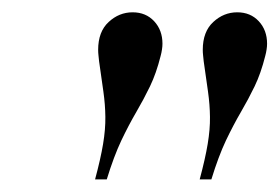

<svg xmlns="http://www.w3.org/2000/svg" viewBox="-20 -780 454 312"><path d="M304.5 -488.5Q313.5 -522 317.5 -546Q321.5 -570 321.2 -590Q321 -610 318 -631.2Q315 -652.5 311 -680.5Q310.5 -686 310 -690.2Q309.5 -694.5 309.5 -699Q309.5 -728.5 326.5 -744.2Q343.5 -760 365.5 -760Q387 -760 400.5 -745.5Q414 -731 414 -709Q414 -704.5 413.2 -699.5Q412.5 -694.5 411 -689Q404 -661 393.8 -639.8Q383.5 -618.5 371.5 -598Q359.5 -577.5 347.2 -551.8Q335 -526 323.5 -488.5ZM134.5 -488.5Q143.5 -522 147.5 -546Q151.5 -570 151.2 -590Q151 -610 148 -631.2Q145 -652.5 141 -680.5Q140.5 -686 140 -690.2Q139.5 -694.5 139.5 -699Q139.5 -728.5 156.5 -744.2Q173.5 -760 195.5 -760Q217 -760 230.5 -745.5Q244 -731 244 -709Q244 -704.5 243.2 -699.5Q242.5 -694.5 241 -689Q234 -661 223.8 -639.8Q213.5 -618.5 201.5 -598Q189.5 -577.5 177.2 -551.8Q165 -526 153.5 -488.5Z"/></svg>

Font: Bodoni Moda 11pt
Style: Italic
Weight: 400
Italic angle: -13°
Version: Version 2.004